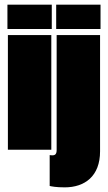

<svg xmlns="http://www.w3.org/2000/svg" viewBox="-20 -645 465 827"><path d="M12 -520H203V-625H12ZM222 -520H413V-625H222ZM14 0H201V-494H14ZM194 156C203 158 221 162 259 162C345 162 411 114 411 7V-494H224V1C224 18 218 24 206 24C201 24 200 24 194 23Z"/></svg>

Font: Blinker Headline
Style: Regular
Weight: 900
Width: 4
Designer: Juergen Huber
Foundry: supertype
Version: Version 1.015;PS 1.15;hotconv 1.0.88;makeotf.lib2.5.647800